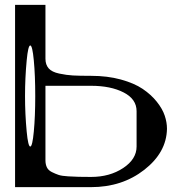

<svg xmlns="http://www.w3.org/2000/svg" viewBox="-20 -770 790 790"><path d="M89.8 -521.5Q83 -449.2 83 -375Q83 -300.8 89.8 -228.5Q95.7 -167 104.5 -167Q113.3 -167 119.1 -228.5Q125 -290 125 -375Q125 -460 119.1 -521.5Q113.3 -583 104.5 -583Q95.7 -583 89.8 -521.5ZM167 -528.3Q167 -503.9 180.2 -488.8Q193.4 -473.6 223.6 -467.3Q253.9 -460.9 279.8 -459.5Q305.7 -458 354.5 -458Q421.9 -458 477.1 -442.9Q532.2 -427.7 566.9 -404.3Q601.6 -380.9 625 -351.6Q648.4 -322.3 657.7 -294.4Q667 -266.6 667 -241.2V-239.3Q665 -142.6 573.7 -71.3Q482.4 0 354.5 0H42V-750H167ZM167 -110.4Q167 -93.8 172.9 -81.5Q178.7 -69.3 193.4 -62Q208 -54.7 221.2 -50.3Q234.4 -45.9 260.7 -44.4Q287.1 -43 303.7 -42.5Q320.3 -42 354.5 -42Q431.6 -42 486.8 -78.6Q542 -115.2 542 -167V-312.5Q542 -362.3 488.8 -389.6Q435.5 -417 354.5 -417H167Z"/></svg>

Font: okolaksMetalik
Style: bold
Weight: 700
Width: 7
Version: Version 0.6